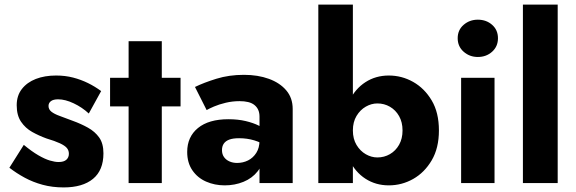

<svg xmlns="http://www.w3.org/2000/svg" viewBox="-20 -800 2516 839"><path d="M84 -167 21 -67Q52 -43 88 -23.5Q124 -4 166.5 7.5Q209 19 258 19Q341 19 386.5 -18.5Q432 -56 432 -130Q432 -173 413.5 -199Q395 -225 364.5 -242Q334 -259 298 -272Q264 -285 240.5 -293.5Q217 -302 204.5 -312Q192 -322 192 -337Q192 -350 202.5 -358Q213 -366 234 -366Q265 -366 302 -348.5Q339 -331 368 -304L422 -402Q395 -422 364.5 -437Q334 -452 299.5 -461Q265 -470 225 -470Q175 -470 136.5 -455Q98 -440 75.5 -411Q53 -382 53 -340Q53 -296 72 -268Q91 -240 120.5 -223.5Q150 -207 183 -195Q220 -184 241.5 -174Q263 -164 272 -153.5Q281 -143 281 -128Q281 -112 270 -102Q259 -92 236 -92Q220 -92 198 -98.5Q176 -105 147.5 -121.5Q119 -138 84 -167Z M461 -460V-335H769V-460ZM542 -620V0H687V-620Z M950 -144Q950 -161 958 -172.5Q966 -184 982 -190Q998 -196 1025 -196Q1060 -196 1091.5 -186.5Q1123 -177 1147 -159V-226Q1135 -239 1111 -251Q1087 -263 1053.5 -271Q1020 -279 978 -279Q892 -279 845 -240.5Q798 -202 798 -136Q798 -89 820.5 -56Q843 -23 880.5 -6.5Q918 10 962 10Q1006 10 1044 -5.5Q1082 -21 1106 -51.5Q1130 -82 1130 -126L1114 -186Q1114 -154 1100 -132Q1086 -110 1064 -99Q1042 -88 1016 -88Q998 -88 983 -94.5Q968 -101 959 -113.5Q950 -126 950 -144ZM883 -319Q893 -325 915 -334.5Q937 -344 966.5 -351Q996 -358 1027 -358Q1048 -358 1064.5 -354Q1081 -350 1092 -341Q1103 -332 1108.5 -319.5Q1114 -307 1114 -290V0H1259V-324Q1259 -372 1231 -405Q1203 -438 1155 -455.5Q1107 -473 1046 -473Q981 -473 926 -456Q871 -439 832 -420Z M1522 -780H1371V0H1522ZM1898 -230Q1898 -308 1866.5 -361Q1835 -414 1785.5 -442Q1736 -470 1679 -470Q1622 -470 1577 -441Q1532 -412 1506 -358.5Q1480 -305 1480 -230Q1480 -156 1506 -102Q1532 -48 1577 -19Q1622 10 1679 10Q1736 10 1785.5 -18Q1835 -46 1866.5 -99.5Q1898 -153 1898 -230ZM1739 -230Q1739 -194 1724 -167.5Q1709 -141 1684 -126.5Q1659 -112 1629 -112Q1603 -112 1578.5 -126Q1554 -140 1538 -166.5Q1522 -193 1522 -230Q1522 -267 1538 -293.5Q1554 -320 1578.5 -334Q1603 -348 1629 -348Q1659 -348 1684 -333.5Q1709 -319 1724 -292.5Q1739 -266 1739 -230Z M1980 -633Q1980 -597 2006 -574Q2032 -551 2068 -551Q2105 -551 2130.5 -574Q2156 -597 2156 -633Q2156 -669 2130.5 -691.5Q2105 -714 2068 -714Q2032 -714 2006 -691.5Q1980 -669 1980 -633ZM1995 -460V0H2141V-460Z M2265 -780V0H2417V-780Z"/></svg>

Font: Glinicke Jost Bold
Style: Bold
Weight: 700
Version: Version 3.710